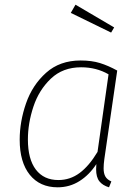

<svg xmlns="http://www.w3.org/2000/svg" viewBox="-20 -789 593 819"><path d="M480 -488 425 -110Q422 -88 422 -71Q422 -49 429.5 -36Q437 -23 455 -15L445 10Q418 2 404 -15.5Q390 -33 390 -67Q390 -81 391 -89Q361 -43 319 -16.5Q277 10 226 10Q150 10 107 -43.5Q64 -97 64 -193Q64 -270 91 -348Q118 -426 176.5 -478.5Q235 -531 324 -531Q371 -531 406.5 -520Q442 -509 480 -488ZM99 -194Q99 -110 133 -65.5Q167 -21 229 -21Q279 -21 319.5 -51Q360 -81 396 -141L443 -472Q391 -502 326 -502Q248 -502 197 -453.5Q146 -405 122.5 -334Q99 -263 99 -194ZM467 -672 454 -650 282 -734 302 -769Z"/></svg>

Font: FiraGO UltraLight
Style: Italic
Weight: 200
Italic angle: -8°
Designer: bBox Type GmbH
Foundry: bBox Type GmbH
Version: Version 1.001